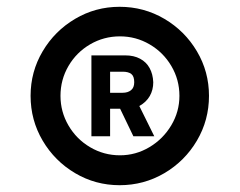

<svg xmlns="http://www.w3.org/2000/svg" viewBox="-20 -813 705 565"><path d="M332 -268Q261 -268 201 -303.5Q141 -339 105.5 -399.2Q70 -459.5 70 -531Q70 -602 105.5 -662Q141 -722 201 -757.5Q261 -793 332 -793Q403.5 -793 463.8 -757.5Q524 -722 559.5 -662Q595 -602 595 -531Q595 -459.5 559.5 -399.2Q524 -339 463.8 -303.5Q403.5 -268 332 -268ZM333 -356Q379.5 -356 419.8 -380Q460 -404 484 -444.2Q508 -484.5 508 -531Q508 -578.5 484.2 -618.8Q460.5 -659 420.2 -682.5Q380 -706 333 -706Q285.5 -706 245.2 -682.5Q205 -659 181.5 -618.8Q158 -578.5 158 -531Q158 -484 181.5 -443.8Q205 -403.5 245.2 -379.8Q285.5 -356 333 -356ZM249 -412V-650H349Q374 -650 392.2 -640.2Q410.5 -630.5 420.2 -612.8Q430 -595 431 -571Q431 -548.5 420.8 -530.5Q410.5 -512.5 390 -501L434 -412H372.5L333.5 -493H304V-412ZM341 -540Q356 -540 365.5 -547.5Q375 -555 375 -571Q375 -588.5 366.5 -595.2Q358 -602 341 -602H304V-540Z"/></svg>

Font: Vela Sans ExtBd
Style: Regular
Weight: 800
Designer: Principal design: Mikhail Sharanda - project Manrope.
Design modification: Ravid Balaliev
Foundry: Mikhail Sharanda
Version: Version 1.001